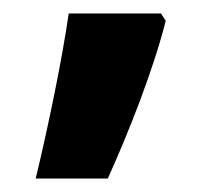

<svg xmlns="http://www.w3.org/2000/svg" viewBox="-20 -229 330 285"><path d="M219 -209H82C72 -140 52 -43 33 36H140C173 -37 208 -127 226 -198Z"/></svg>

Font: Noto Sans Telugu UI
Style: Bold
Weight: 700
Designer: Jelle Bosma - Monotype Design Team
Foundry: Monotype Imaging Inc.
Version: Version 2.005